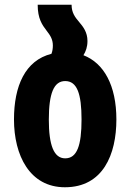

<svg xmlns="http://www.w3.org/2000/svg" viewBox="-20 -780 550 810"><path d="M332 -547C342 -563 349 -582 349 -607C349 -644 331 -667 314 -687C296 -708 282 -727 282 -760H139C139 -701 158 -675 177 -650C191 -632 203 -615 203 -588C203 -575 201 -563 197 -553C86 -525 39 -417 39 -276C39 -125 105 10 254 10C415 10 471 -129 471 -276C471 -420 418 -514 332 -547ZM255 -112C207 -112 186 -168 186 -275C186 -386 207 -438 255 -438C305 -438 324 -385 324 -276C324 -166 305 -112 255 -112Z"/></svg>

Font: Noto Sans Georgian ExtraCondensed ExtraBold
Style: Regular
Weight: 800
Width: 2
Designer: Monotype Design Team, Akaki Razmadze
Foundry: Google LLC
Version: Version 2.005